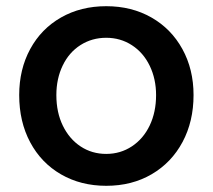

<svg xmlns="http://www.w3.org/2000/svg" viewBox="-20 -589 687 620"><path d="M42 -282Q42 -365 77.5 -430.5Q113 -496 177 -532.5Q241 -569 323 -569Q405 -569 469 -532.5Q533 -496 569 -430.5Q605 -365 605 -282Q605 -197 569.5 -130.5Q534 -64 470 -26.5Q406 11 323 11Q241 11 177 -26Q113 -63 77.5 -129.5Q42 -196 42 -282ZM484 -282Q484 -334 463.5 -376.5Q443 -419 406 -443Q369 -467 323 -467Q277 -467 240 -443.5Q203 -420 182.5 -377.5Q162 -335 162 -282Q162 -226 183 -183Q204 -140 240.5 -116Q277 -92 323 -92Q369 -92 406 -116.5Q443 -141 463.5 -184Q484 -227 484 -282Z"/></svg>

Font: Open Sauce Sans SemiBold
Style: Regular
Weight: 600
Designer: Alfredo Marco Pradil
Foundry: Creative Sauce Fz LLC
Version: Version 1.477